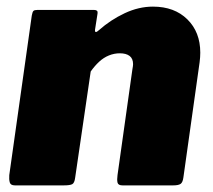

<svg xmlns="http://www.w3.org/2000/svg" viewBox="-20 -560 644 580"><path d="M25 0Q12 0 9.5 -9Q7 -18 8 -31L76 -513Q78 -524 81 -527Q84 -530 93 -530H264Q270 -530 273 -527.5Q276 -525 274 -515L267 -470Q266 -457 279 -469Q314 -500 356.5 -520Q399 -540 442 -540Q507 -540 546 -501.5Q585 -463 585 -401Q585 -394 584.5 -387Q584 -380 583 -372L534 -24Q532 -9 525.5 -4.5Q519 0 503 0H350Q337 0 335 -8.5Q333 -17 335 -31L380 -351Q381 -356 381.5 -360Q382 -364 382 -366Q382 -383 371.5 -391Q361 -399 342 -399Q325 -399 309 -392.5Q293 -386 279.5 -373.5Q266 -361 254 -344L207 -23Q205 -7 198 -3.5Q191 0 173 0H25Z"/></svg>

Font: Libre Franklin Black
Style: Italic
Weight: 900
Italic angle: -8°
Designer: Pablo Impallari, Rodrigo Fuenzalida, Nhung Nguyen
Foundry: Impallari Type
Version: Version 3.000